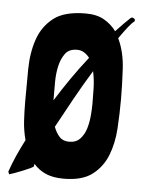

<svg xmlns="http://www.w3.org/2000/svg" viewBox="-58 -484 388 520"><g transform="rotate(5 136.0 -224.0)"><path d="M51 -26Q51 -24 42.5 -20Q34 -16 23 -11.5Q12 -7 1 -3Q-10 1 -14 2L-17 -5Q-3 -46 22 -94Q15 -120 13.5 -146.5Q12 -173 12 -199Q12 -242 12.5 -286.5Q13 -331 25.5 -367.5Q38 -404 67.5 -427Q97 -450 155 -450Q185 -450 205 -438.5Q225 -427 238 -409L260 -432Q271 -443 276.5 -448Q282 -453 289 -445L288 -440Q282 -436 272 -423.5Q262 -411 248 -391Q265 -355 267.5 -309.5Q270 -264 270 -227Q270 -188 267.5 -147.5Q265 -107 252 -74Q239 -41 211.5 -20Q184 1 134 1Q105 1 85.5 -7.5Q66 -16 52 -32Q51 -29 51 -26ZM140 -100Q159 -100 170 -112Q181 -124 186 -141Q191 -158 192.5 -176.5Q194 -195 194 -209Q194 -223 193.5 -248Q193 -273 188 -296Q164 -257 141 -215.5Q118 -174 98 -137Q104 -121 113.5 -110.5Q123 -100 140 -100ZM88 -221V-208Q108 -240 129.5 -271Q151 -302 174 -331Q168 -339 159.5 -344.5Q151 -350 140 -350Q118 -350 107.5 -335.5Q97 -321 92.5 -300.5Q88 -280 88 -258Q88 -236 88 -221Z"/></g></svg>

Font: Fette Mikado
Style: Regular
Weight: 400
Designer: Peter Wiegel
Foundry: Peter Wiegel
Version: Version 1.000